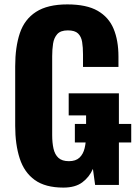

<svg xmlns="http://www.w3.org/2000/svg" viewBox="-20 -840 616 872"><path d="M320 -193V-277H576V-193ZM268 12Q186 12 138 -22.5Q90 -57 69.5 -120.5Q49 -184 49 -268V-539Q49 -626 70 -689Q91 -752 143.5 -786Q196 -820 286 -820Q373 -820 423.5 -791Q474 -762 496 -709Q518 -656 518 -583V-536H357V-593Q357 -625 353 -649.5Q349 -674 334.5 -688Q320 -702 288 -702Q255 -702 240 -685Q225 -668 221 -641.5Q217 -615 217 -585V-226Q217 -192 223 -165Q229 -138 245.5 -123Q262 -108 293 -108Q324 -108 341 -124Q358 -140 364.5 -167.5Q371 -195 371 -230V-316H292V-416H520V0H412L402 -73Q386 -36 354 -12Q322 12 268 12Z"/></svg>

Font: Oswald SemiBold
Style: Regular
Weight: 600
Designer: Vernon Adams
Foundry: Vernon Adams
Version: Version 4.103;gftools[0.9.33.dev8+g029e19f]